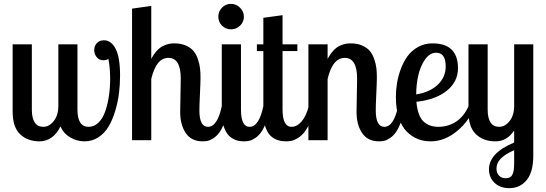

<svg xmlns="http://www.w3.org/2000/svg" viewBox="-20 -731 2844 1001"><path d="M45.9 -500H146V-160.2Q146 -69.8 206.1 -69.8Q236.8 -69.8 260.5 -100.1Q284.2 -130.4 284.2 -179.2V-500H383.8V-160.2Q383.8 -69.8 441.9 -69.8Q471.2 -69.8 493.7 -91.8Q516.1 -113.8 528.8 -150.9Q541.5 -188 547.9 -230.7Q554.2 -273.4 554.2 -319.8Q554.2 -379.4 544.9 -424.8Q538.1 -417 519 -417Q496.6 -417 483.9 -433.3Q471.2 -449.7 471.2 -470.2Q471.2 -491.2 484.9 -506.1Q498.5 -521 522 -521Q559.6 -521 582.8 -476.6Q606 -432.1 606 -336.9Q606 -289.6 600.1 -243.2Q594.2 -196.8 580.3 -151.1Q566.4 -105.5 545.9 -71Q525.4 -36.6 493.2 -15.4Q460.9 5.9 420.9 5.9Q380.9 5.9 346.2 -14.4Q311.5 -34.7 294.9 -71.8Q276.4 -32.7 247.8 -13.4Q219.2 5.9 187 5.9Q123.5 5.9 84.7 -31.2Q45.9 -68.4 45.9 -148.9Z M668.5 -686 768.6 -700.2V-423.8Q782.2 -449.7 798.3 -467Q814.5 -484.4 831.1 -491.9Q847.7 -499.5 860.6 -502.2Q873.5 -504.9 888.7 -504.9Q923.3 -504.9 949.2 -493.4Q975.1 -481.9 989.3 -464.6Q1003.4 -447.3 1012 -421.9Q1020.5 -396.5 1022.9 -374.8Q1025.4 -353 1025.4 -326.2Q1025.4 -303.2 1022.5 -242.7Q1019.5 -182.1 1019.5 -155.8Q1019.5 -69.8 1064.5 -69.8Q1113.8 -69.8 1136.7 -179.2H1173.3Q1165 -131.3 1151.6 -95.9Q1138.2 -60.5 1124.5 -41.5Q1110.8 -22.5 1094 -11.2Q1077.1 0 1064.2 2.9Q1051.3 5.9 1036.6 5.9Q977.5 5.9 948.5 -37.4Q919.4 -80.6 919.4 -147Q919.4 -159.2 920.9 -233.2Q922.4 -307.1 922.4 -320.8Q922.4 -429.2 858.4 -429.2Q826.7 -429.2 804.7 -403.1Q782.7 -377 768.6 -319.8V0H668.5Z M1136.2 -500H1236.3V-160.2Q1236.3 -69.8 1281.2 -69.8Q1330.6 -69.8 1353.5 -179.2H1390.1Q1381.3 -131.3 1368.2 -95.9Q1355 -60.5 1341.3 -41.5Q1327.6 -22.5 1310.5 -11.2Q1293.5 0 1280.3 2.9Q1267.1 5.9 1251.5 5.9Q1218.8 5.9 1195.1 -7.3Q1171.4 -20.5 1159.2 -42.7Q1147 -64.9 1141.6 -88.6Q1136.2 -112.3 1136.2 -139.2ZM1118.2 -644Q1118.2 -671.4 1137.5 -691.2Q1156.7 -710.9 1184.6 -710.9Q1211.4 -710.9 1231.4 -690.9Q1251.5 -670.9 1251.5 -644Q1251.5 -616.7 1231.7 -597.4Q1211.9 -578.1 1184.6 -578.1Q1156.7 -578.1 1137.5 -597.2Q1118.2 -616.2 1118.2 -644Z M1353 -638.2 1453.1 -651.9V-500H1530.3V-464.8H1453.1V-160.2Q1453.1 -69.8 1500 -69.8Q1528.3 -69.8 1552.5 -97.9Q1576.7 -126 1590.3 -179.2H1627Q1614.3 -131.3 1598.1 -96.2Q1582 -61 1566.7 -41.7Q1551.3 -22.5 1533 -11.2Q1514.6 0 1501 2.9Q1487.3 5.9 1471.2 5.9Q1437 5.9 1412.6 -7.1Q1388.2 -20 1375.7 -42.5Q1363.3 -64.9 1358.2 -88.4Q1353 -111.8 1353 -139.2V-464.8H1319.3V-500H1353Z M1587.9 -500H1688V-423.8Q1701.7 -449.7 1717.8 -467Q1733.9 -484.4 1750.5 -491.9Q1767.1 -499.5 1780 -502.2Q1793 -504.9 1808.1 -504.9Q1842.8 -504.9 1868.7 -493.4Q1894.5 -481.9 1908.7 -464.6Q1922.9 -447.3 1931.4 -421.9Q1939.9 -396.5 1942.4 -374.8Q1944.8 -353 1944.8 -326.2Q1944.8 -303.2 1941.9 -242.7Q1939 -182.1 1939 -155.8Q1939 -69.8 1983.9 -69.8Q2033.2 -69.8 2056.2 -179.2H2092.8Q2084.5 -131.3 2071 -95.9Q2057.6 -60.5 2043.9 -41.5Q2030.3 -22.5 2013.4 -11.2Q1996.6 0 1983.6 2.9Q1970.7 5.9 1956.1 5.9Q1897 5.9 1867.9 -37.4Q1838.9 -80.6 1838.9 -147Q1838.9 -159.2 1840.3 -233.2Q1841.8 -307.1 1841.8 -320.8Q1841.8 -429.2 1777.8 -429.2Q1746.1 -429.2 1724.1 -403.1Q1702.1 -377 1688 -319.8V0H1587.9Z M2367.7 -375Q2367.7 -305.2 2309.8 -258.3Q2252 -211.4 2150.9 -200.2Q2157.7 -126.5 2187.5 -98.1Q2217.3 -69.8 2265.6 -69.8Q2315.9 -69.8 2357.2 -96.4Q2398.4 -123 2423.8 -179.2H2455.6Q2429.2 -103 2364 -48.6Q2298.8 5.9 2224.6 5.9Q2188.5 5.9 2157.5 -6.6Q2126.5 -19 2100.3 -45.2Q2074.2 -71.3 2059.1 -117.4Q2043.9 -163.6 2043.9 -225.1Q2043.9 -260.7 2049.8 -297.4Q2055.7 -334 2069.8 -371.8Q2084 -409.7 2105.2 -438.7Q2126.5 -467.8 2159.9 -486.3Q2193.4 -504.9 2234.9 -504.9Q2367.7 -504.9 2367.7 -375ZM2149.9 -238.8Q2220.7 -250 2262.2 -289.3Q2303.7 -328.6 2303.7 -384.8Q2303.7 -456.1 2253.9 -456.1Q2220.7 -456.1 2196.3 -421.4Q2171.9 -386.7 2160.9 -338.6Q2149.9 -290.5 2149.9 -238.8Z M2660.6 -500H2760.3V79.1Q2760.3 167 2725.3 208.5Q2690.4 250 2635.3 250Q2586.9 250 2558.1 221.9Q2529.3 193.8 2529.3 151.9Q2529.3 66.4 2660.6 12.2V-50.8Q2623 5.9 2563.5 5.9Q2500 5.9 2461.2 -31.2Q2422.4 -68.4 2422.4 -148.9V-500H2522.5V-160.2Q2522.5 -69.8 2582.5 -69.8Q2613.3 -69.8 2637 -100.1Q2660.6 -130.4 2660.6 -179.2ZM2616.7 198.2Q2642.1 198.2 2651.4 179.4Q2660.6 160.6 2660.6 122.1V51.8Q2611.8 73.7 2590.1 96.7Q2568.4 119.6 2568.4 147.9Q2568.4 170.4 2581.5 184.3Q2594.7 198.2 2616.7 198.2Z"/></svg>

Font: Lobster Two
Style: Regular
Weight: 400
Designer: Pablo Impallari
Foundry: Pablo Impallari. www.impallari.com
Version: Version 1.006